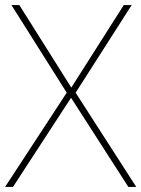

<svg xmlns="http://www.w3.org/2000/svg" viewBox="-23 -785 555 754"><path d="M512 -51 274 -421 494 -765H463L257 -441L53 -765H22L239 -421L-3 -51H28L256 -401L481 -51Z"/></svg>

Font: Noto Sans Tamil UI Thin
Style: Regular
Weight: 100
Designer: Jelle Bosma - Monotype Design Team
Foundry: Monotype Imaging Inc.
Version: Version 2.004